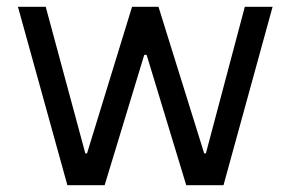

<svg xmlns="http://www.w3.org/2000/svg" viewBox="-20 -547 857 567"><path d="M33 -527H115L232 -94H237L370 -527H448L583 -94H588L703 -527H785L640 0H530L413 -385H406L289 0H179Z"/></svg>

Font: Lopes Sans
Style: Regular
Weight: 400
Designer: Gabriel Lam, Diego Maldonado
Foundry: TypeRant, Foresti Design
Version: Version 4.000